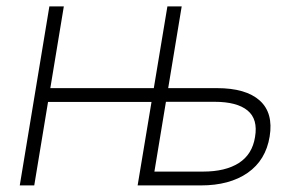

<svg xmlns="http://www.w3.org/2000/svg" viewBox="-20 -563 912 583"><path d="M430.7 0 437.5 -42H596.7Q664.6 -42 705.3 -68.1Q746.1 -94.2 754.4 -147Q763.7 -201.2 731.7 -227.5Q699.7 -253.9 631.3 -253.9H472.2L479 -295.4H638.7Q726.6 -295.4 768.6 -257.8Q810.5 -220.2 798.8 -148.4Q787.1 -76.7 732.2 -38.3Q677.2 0 589.8 0ZM40 0 129.9 -543.5H173.8L84 0ZM113.8 -253.4 120.6 -295.4H457L450.2 -253.4ZM397.9 0 488.3 -543.5H531.7L441.9 0Z"/></svg>

Font: Inter 18pt ExtraLight
Style: Italic
Weight: 250
Italic angle: -9.3988°
Designer: Rasmus Andersson
Foundry: rsms
Version: Version 4.001;git-66647c0bb